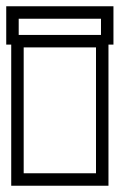

<svg xmlns="http://www.w3.org/2000/svg" viewBox="-56 -596 384 616"><path d="M292 -249Q292 -228.5 292 -204.2Q292 -180 292 -153.8Q292 -127.5 292 -100.8Q292 -74 292 -48.5Q292 -23 292 0Q292 0 276.2 0Q260.5 0 237.2 0Q214 0 190.8 0Q167.5 0 151.8 0Q136 0 136 0Q136 0 136 0Q136 0 136 0Q136 0 136 0Q136 0 136 0Q132.5 -7.5 132.5 -20Q132.5 -32.5 136 -40Q146.5 -40 159.5 -40Q172.5 -40 187.2 -40Q202 -40 218.5 -40Q235 -40 252 -40Q252 -40 252 -40Q252 -40 252 -40Q252 -40 252 -40Q252 -40 252 -40Q252 -40 252 -40Q252 -40 252 -40Q252 -40 252 -40Q252 -40 252 -40Q252 -40 252 -61Q252 -82 252 -113.2Q252 -144.5 252 -175.8Q252 -207 252 -228Q252 -249 252 -249ZM-20 -249H20Q20 -249 20 -228Q20 -207 20 -175.8Q20 -144.5 20 -113.2Q20 -82 20 -61Q20 -40 20 -40Q20 -40 20 -40Q20 -40 20 -40Q20 -40 20 -40Q20 -40 20 -40Q20 -40 20 -40Q20 -40 20 -40Q20 -40 20 -40Q20 -40 20 -40Q37.5 -40 53.8 -40Q70 -40 84.8 -40Q99.5 -40 112.5 -40Q125.5 -40 136 -40Q140 -32.5 140 -20Q140 -7.5 136 0Q136 0 136 0Q136 0 136 0Q136 0 136 0Q136 0 136 0Q136 0 120.2 0Q104.5 0 81.2 0Q58 0 34.8 0Q11.5 0 -4.2 0Q-20 0 -20 0Q-20 -23 -20 -48.5Q-20 -74 -20 -100.8Q-20 -127.5 -20 -153.8Q-20 -180 -20 -204.2Q-20 -228.5 -20 -249ZM-20 -358H20Q20 -330.5 20 -314Q20 -297.5 20 -282.2Q20 -267 20 -243Q20 -243 20 -243Q20 -243 20 -243Q20 -243 20 -243Q20 -243 20 -243Q20 -218 20 -205Q20 -192 20 -183.2Q20 -174.5 20 -162.8Q20 -151 20 -128H-20ZM292 -358V-128H252Q252 -151 252 -162.8Q252 -174.5 252 -183.2Q252 -192 252 -205Q252 -218 252 -243Q252 -243 252 -243Q252 -243 252 -243Q252 -243 252 -243Q252 -243 252 -243Q252 -267 252 -282.2Q252 -297.5 252 -314Q252 -330.5 252 -358ZM292 -235H252Q252 -235 252 -256Q252 -277 252 -308.2Q252 -339.5 252 -370.8Q252 -402 252 -423Q252 -444 252 -444Q252 -444 252 -444Q252 -444 252 -444Q252 -444 252 -444Q252 -444 252 -444Q252 -444 252 -444Q252 -444 252 -444Q252 -444 252 -444Q252 -444 252 -444Q235 -444 218.5 -444Q202 -444 187.2 -444Q172.5 -444 159.5 -444Q146.5 -444 136 -444Q132.5 -451.5 132.5 -464Q132.5 -476.5 136 -484Q136 -484 136 -484Q136 -484 136 -484Q136 -484 136 -484Q136 -484 136 -484Q136 -484 151.8 -484Q167.5 -484 190.8 -484Q214 -484 237.2 -484Q260.5 -484 276.2 -484Q292 -484 292 -484Q292 -461 292 -435.5Q292 -410 292 -383.2Q292 -356.5 292 -330.2Q292 -304 292 -279.8Q292 -255.5 292 -235ZM-20 -235Q-20 -255.5 -20 -279.8Q-20 -304 -20 -330.2Q-20 -356.5 -20 -383.2Q-20 -410 -20 -435.5Q-20 -461 -20 -484Q-20 -484 -4.2 -484Q11.5 -484 34.8 -484Q58 -484 81.2 -484Q104.5 -484 120.2 -484Q136 -484 136 -484Q136 -484 136 -484Q136 -484 136 -484Q136 -484 136 -484Q136 -484 136 -484Q140 -476.5 140 -464Q140 -451.5 136 -444Q125.5 -444 112.5 -444Q99.5 -444 84.8 -444Q70 -444 53.8 -444Q37.5 -444 20 -444Q20 -444 20 -444Q20 -444 20 -444Q20 -444 20 -444Q20 -444 20 -444Q20 -444 20 -444Q20 -444 20 -444Q20 -444 20 -444Q20 -444 20 -444Q20 -444 20 -423Q20 -402 20 -370.8Q20 -339.5 20 -308.2Q20 -277 20 -256Q20 -235 20 -235ZM268 -453Q268 -472.5 268 -489Q268 -505.5 268 -536Q268 -536 268 -536Q268 -536 268 -536Q268 -536 268 -536Q202 -536 136 -536Q70 -536 4 -536Q4 -536 4 -536Q4 -536 4 -536Q4 -536 4 -536Q4 -505.5 4 -489Q4 -472.5 4 -453H-36Q-36 -453 -36 -453Q-36 -453 -36 -453Q-36 -453 -36 -453Q-36 -467 -36 -481.5Q-36 -496 -36 -518Q-36 -540 -36 -576Q-36 -576 -36 -576Q-36 -576 -36 -576Q-36 -576 -36 -576Q50.5 -576 136.2 -576Q222 -576 308 -576Q308 -576 308 -576Q308 -576 308 -576Q308 -576 308 -576Q308 -538.5 308 -516.2Q308 -494 308 -480Q308 -466 308 -453Q308 -453 308 -453Q308 -453 308 -453Z"/></svg>

Font: Honk
Style: Regular
Weight: 400
Designer: Noopur Datye & Yesha Goshar
Foundry: Ek Type
Version: Version 1.000